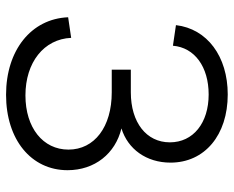

<svg xmlns="http://www.w3.org/2000/svg" viewBox="-89 -667 772 634"><g transform="rotate(90 297.0 -350.0)"><path d="M293 16C441 16 542 -67 542 -187C542 -277 487 -345 404 -365C472 -386 517 -447 517 -527C517 -640 426 -716 292 -716C166 -716 75 -648 63 -545L131 -535C137 -607 201 -653 292 -653C386 -653 450 -602 450 -525C450 -447 384 -396 285 -396H210V-333H285C399 -333 474 -276 474 -190C474 -106 402 -48 295 -48C186 -48 109 -109 105 -199L37 -189C42 -67 146 16 293 16Z"/></g></svg>

Font: Uncut Sans Book
Style: Regular
Weight: 350
Designer: Kasper Nordkvist
Foundry: UNCUT.wtf
Version: Version 1.304;Glyphs 3.2 (3246)